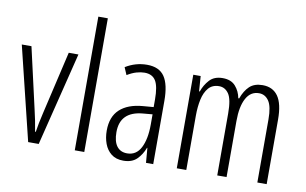

<svg xmlns="http://www.w3.org/2000/svg" viewBox="-78 -913 1713 1075"><g transform="rotate(10 778.5 -375.0)"><path d="M135 0 5 -532H60L139 -185Q146 -156 152 -126Q158 -96 163 -64H167Q174 -112 189 -175L272 -532H327L195 0Z M454 0H400V-760H454Z M716 -542Q785 -542 815.5 -497.5Q846 -453 846 -360V0H805L798 -84H796Q781 -44 753.5 -17Q726 10 677 10Q635 10 608.5 -11Q582 -32 569.5 -66Q557 -100 557 -140Q557 -219 602.5 -261Q648 -303 732 -310L793 -315V-358Q793 -433 773.5 -464.5Q754 -496 710 -496Q689 -496 664.5 -489Q640 -482 612 -465L594 -507Q651 -542 716 -542ZM738 -269Q612 -257 612 -141Q612 -88 632.5 -61Q653 -34 691 -34Q743 -34 768.5 -83.5Q794 -133 794 -216V-274Z M1373 -542Q1431 -542 1461 -499.5Q1491 -457 1491 -367V0H1438V-359Q1438 -432 1417 -463Q1396 -494 1361 -494Q1313 -494 1288 -447.5Q1263 -401 1263 -319V0H1210V-352Q1210 -433 1189 -463.5Q1168 -494 1134 -494Q1096 -494 1074 -468.5Q1052 -443 1043 -401Q1034 -359 1034 -309V0H980V-532H1022L1028 -446H1032Q1045 -484 1071.5 -513Q1098 -542 1146 -542Q1194 -542 1219 -513.5Q1244 -485 1251 -446H1256Q1272 -491 1299 -516.5Q1326 -542 1373 -542Z"/></g></svg>

Font: Noto Sans Tamil ExtraCondensed Light
Style: Regular
Weight: 300
Width: 2
Designer: Jelle Bosma - Monotype Design Team
Foundry: Monotype Imaging Inc.
Version: Version 2.004; ttfautohint (v1.8.4.7-5d5b)